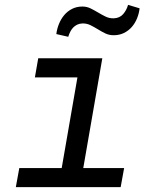

<svg xmlns="http://www.w3.org/2000/svg" viewBox="-20 -767 627 787"><path d="M136.7 -528.3H399.4L321.3 -78.1H488.8L474.6 0H44.9L59.1 -78.1H232.9L297.4 -449.7H123ZM552.2 -732.9Q549.8 -711.4 541.7 -691.7Q533.7 -671.9 520.3 -656.5Q506.8 -641.1 488 -631.8Q469.2 -622.6 445.8 -622.6Q427.2 -622.6 411.6 -630.1Q396 -637.7 381.1 -647Q366.2 -656.2 350.8 -663.8Q335.4 -671.4 317.4 -670.9Q305.7 -670.4 296.1 -665.8Q286.6 -661.1 279.5 -653.6Q272.5 -646 267.6 -636.2Q262.7 -626.5 259.8 -616.2L210.9 -627.4Q213.4 -648.4 221.7 -668.9Q230 -689.5 243.4 -705.3Q256.8 -721.2 275.6 -730.7Q294.4 -740.2 317.9 -740.2Q335.9 -740.2 351.6 -732.4Q367.2 -724.6 382.3 -715.6Q397.5 -706.5 412.8 -699Q428.2 -691.4 446.3 -691.9Q470.7 -692.9 484.9 -709.2Q499 -725.6 504.9 -747.1Z"/></svg>

Font: Roboto Mono
Style: Italic
Weight: 400
Designer: Google
Version: Version 2.000985; 2015; ttfautohint (v1.3)